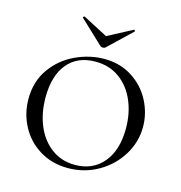

<svg xmlns="http://www.w3.org/2000/svg" viewBox="-98 -722 774 822"><g transform="rotate(15 288.5 -311.0)"><path d="M36 -231Q36 -309 76.5 -365.5Q117 -422 179.5 -451Q242 -480 307 -480Q377 -480 430.5 -445.5Q484 -411 512.5 -356Q541 -301 541 -241Q541 -174 505 -115.5Q469 -57 408 -22.5Q347 12 275 12Q205 12 150.5 -21Q96 -54 66 -110Q36 -166 36 -231ZM472 -216Q472 -283 448.5 -338Q425 -393 380 -426Q335 -459 273 -459Q193 -459 149 -405.5Q105 -352 105 -256Q105 -187 128.5 -131Q152 -75 196.5 -42Q241 -9 301 -9Q379 -9 425.5 -64Q472 -119 472 -216ZM171 -628Q171 -630 174 -632Q177 -634 178 -633L287 -576L395 -633L397 -634Q399 -634 400.5 -630.5Q402 -627 400 -626L298 -529Q294 -525 287 -525Q279 -525 275 -529L172 -626Z"/></g></svg>

Font: Cormorant SC
Style: Regular
Weight: 400
Designer: Christian Thalmann (Catharsis Fonts)
Foundry: Catharsis Fonts
Version: Version 4.000